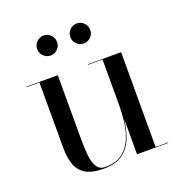

<svg xmlns="http://www.w3.org/2000/svg" viewBox="-121 -756 822 871"><g transform="rotate(-20 290.0 -320.5)"><path d="M295 -603Q295 -623 309.2 -637.2Q323.4 -651.4 343 -651.4Q363 -651.4 377 -637.2Q391 -623 391 -603Q391 -583.4 377 -569.2Q363 -555 343 -555Q323.4 -555 309.2 -569.2Q295 -583.4 295 -603ZM135 -603Q135 -623 149.2 -637.2Q163.4 -651.4 183 -651.4Q203 -651.4 217 -637.2Q231 -623 231 -603Q231 -583.4 217 -569.2Q203 -555 183 -555Q163.4 -555 149.2 -569.2Q135 -583.4 135 -603ZM488 -2.5H548V0H397.5V-171Q393 -127.5 378.2 -86Q363.5 -44.5 329.5 -17.2Q295.5 10 234.5 10Q176 10 145.5 -9.8Q115 -29.5 104 -63.5Q93 -97.5 93 -141V-457.5H32V-460H182.5V-152Q182.5 -110 186 -74.2Q189.5 -38.5 202.5 -16.8Q215.5 5 243.5 5Q296.5 5 327.5 -19.8Q358.5 -44.5 373.5 -82.5Q388.5 -120.5 393 -162Q397.5 -203.5 397.5 -237V-457.5H327.5V-460H488Z"/></g></svg>

Font: Bodoni* 72pt
Style: Regular
Weight: 400
Version: Version 2.3